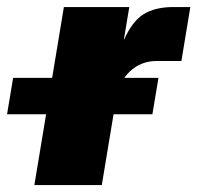

<svg xmlns="http://www.w3.org/2000/svg" viewBox="-100 -536 571 556"><path d="M-0.5 0 85 -515.6H274.4L258.8 -421.9H259.8Q282.7 -474.1 315.9 -494.9Q349.1 -515.6 402.3 -515.6H451.2L425.3 -359.4H354Q308.1 -359.4 276.1 -329.1Q244.1 -298.8 235.8 -247.1L194.8 0ZM-79.6 -205.1 -62 -310.5H358.9L341.3 -205.1Z"/></svg>

Font: Inter Display Black
Style: Italic
Weight: 900
Italic angle: -9.39999°
Designer: Rasmus Andersson
Foundry: rsms
Version: Version 4.000;git-a52131595